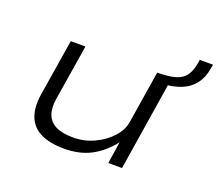

<svg xmlns="http://www.w3.org/2000/svg" viewBox="-108 -774 1061 933"><g transform="rotate(20 422.5 -307.5)"><path d="M303 8Q231 8 183.5 -14.5Q136 -37 117 -84.5Q98 -132 109 -201L156 -494H232L186 -208Q178 -159 190 -125.5Q202 -92 235.5 -75Q269 -58 325 -58Q384 -58 435 -82Q486 -106 520 -144Q554 -182 560 -224L603 -494H679L601 0H530L547 -112H546Q499 -53 441 -22.5Q383 8 303 8ZM636 -451 608 -477 610 -494Q666 -495 699.5 -505.5Q733 -516 750.5 -542Q768 -568 774 -609L776 -623H845L841 -603Q834 -555 808 -521Q782 -487 739 -470Q696 -453 636 -451Z"/></g></svg>

Font: Nunito Sans 7pt Expanded Light
Style: Italic
Weight: 300
Width: 7
Italic angle: -9°
Designer: Vernon Adams
Foundry: Vernon Adams
Version: Version 3.101;gftools[0.9.27]